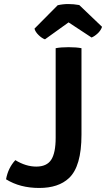

<svg xmlns="http://www.w3.org/2000/svg" viewBox="-20 -922 526 952"><path d="M56 -128Q108 -96 160 -96Q212 -96 234 -130Q256 -164 256 -239V-683Q281 -688 320 -688Q359 -688 384 -683V-254Q384 -97 322 -39Q270 10 174.5 10Q79 10 10 -33Q20 -89 56 -128ZM434 -736 320 -811 203 -727Q188 -732 171.5 -748Q155 -764 151 -780L266 -896Q292 -902 318.5 -902Q345 -902 373 -897L486 -789Q480 -771 464.5 -756.5Q449 -742 434 -736Z"/></svg>

Font: Signika Negative
Style: Semibold
Weight: 600
Designer: Anna Giedrys
Foundry: Anna Giedrys
Version: Version 1.001